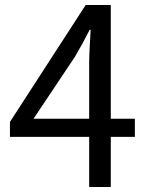

<svg xmlns="http://www.w3.org/2000/svg" viewBox="-20 -753 595 773"><path d="M115 -275 282 -525C303 -561 323 -597 341 -633H345C343 -595 339 -536 339 -500V-275ZM523 -275H426V-733H325L20 -262V-202H339V0H426V-202H523Z"/></svg>

Font: Source Han Sans KR Regular
Style: Regular
Weight: 400
Designer: Ryoko NISHIZUKA (kana & ideographs); Paul D. Hunt (Latin, Greek & Cyrillic); Wenlong ZHANG (bopomofo); Sandoll Communica
Foundry: Adobe Systems Incorporated
Version: Version 1.004;PS 1.004;hotconv 1.0.82;makeotf.lib2.5.63406